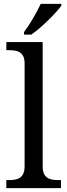

<svg xmlns="http://www.w3.org/2000/svg" viewBox="-20 -979 350 999"><path d="M105 -812V-799H143C196 -835 274 -914 299 -949V-959H192C171 -914 134 -850 105 -812ZM13 0H297V-42H284C239 -42 202 -51 202 -114V-760H13V-718H26C70 -718 108 -709 108 -650V-114C108 -51 71 -42 26 -42H13Z"/></svg>

Font: Noto Fangsong KSS Rotated
Style: Regular
Weight: 400
Designer: LIU Zhao, ZHANG Congyu, Kushim JIANG
Foundry: Guyu Beijing Co. Ltd.
Version: Version 1.000;November 16, 2022;FontCreator 11.5.0.2427 64-b